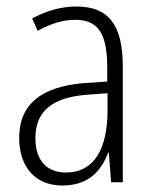

<svg xmlns="http://www.w3.org/2000/svg" viewBox="-20 -561 469 591"><path d="M215 -541C168 -541 120 -527 79 -504L96 -466C139 -490 177 -500 211 -500C280 -500 310 -461 310 -354V-310L236 -305C111 -294 39 -243 39 -136C39 -56 81 10 172 10C255 10 292 -37 313 -91H315L322 0H358V-357C358 -487 312 -541 215 -541ZM243 -269 311 -274V-217C310 -106 272 -30 183 -30C123 -30 89 -68 89 -136C89 -219 141 -260 243 -269Z"/></svg>

Font: Noto Sans Armenian Condensed ExtraLight
Style: Regular
Weight: 200
Width: 3
Designer: Monotype Design Team
Foundry: Monotype Imaging Inc.
Version: Version 2.008